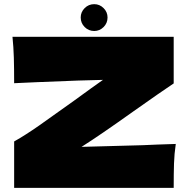

<svg xmlns="http://www.w3.org/2000/svg" viewBox="-20 -903 905 923"><path d="M666 -205Q696 -206 736 -208Q776 -210 825 -211Q818 -164 816.5 -117Q815 -70 815 0H48V-223Q103 -254 168 -299.5Q233 -345 336 -419Q432 -489 475 -519Q396 -518 158 -508Q76 -504 48 -503Q48 -577 46.5 -627Q45 -677 40 -726H815V-502Q762 -467 619 -366Q459 -252 372 -197Q429 -198 666 -205ZM368 -819Q368 -845 387 -864Q406 -883 433 -883Q459 -883 478 -864Q497 -845 497 -819Q497 -792 478 -773Q459 -754 433 -754Q406 -754 387 -773Q368 -792 368 -819Z"/></svg>

Font: Mantou Sans
Style: Regular
Weight: 400
Designer: Mant0u / artakana
Foundry: Mant0u / artakana
Version: Version 1.001;October 22, 2023;FontCreator 14.0.0.2901 64-bi